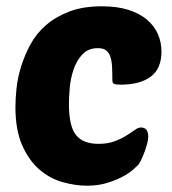

<svg xmlns="http://www.w3.org/2000/svg" viewBox="-20 -580 548 610"><path d="M293 -123Q322 -123 343.5 -131Q365 -139 381 -149Q397 -159 408 -167Q419 -175 428 -175Q451 -175 451 -145Q451 -138 448 -125.5Q445 -113 440 -99.5Q435 -86 429.5 -74Q424 -62 419 -56Q414 -51 401.5 -40Q389 -29 368 -18Q347 -7 319 1.5Q291 10 257 10Q219 10 178.5 -1.5Q138 -13 105 -41.5Q72 -70 50.5 -118.5Q29 -167 29 -240Q29 -266 32.5 -299.5Q36 -333 47 -368.5Q58 -404 76.5 -438.5Q95 -473 126 -500Q157 -527 200.5 -543.5Q244 -560 304 -560Q353 -560 388.5 -548.5Q424 -537 447 -517.5Q470 -498 481.5 -472Q493 -446 493 -416Q493 -362 459 -336.5Q425 -311 363 -311Q348 -311 342.5 -313.5Q337 -316 337 -325Q337 -349 336 -368Q335 -387 330.5 -400Q326 -413 317 -420Q308 -427 291 -427Q260 -427 241.5 -407Q223 -387 213.5 -358.5Q204 -330 201.5 -300Q199 -270 199 -250Q199 -179 221.5 -151Q244 -123 293 -123Z"/></svg>

Font: PoetsenOne
Style: Regular
Weight: 400
Designer: Rodrigo Fuenzalida, Pablo Impallari
Foundry: Pablo Impallari, Rodrigo Fuenzalida
Version: Version 1.000; ttfautohint (v0.8) -G 200 -r 50